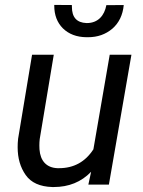

<svg xmlns="http://www.w3.org/2000/svg" viewBox="-20 -751 580 781"><path d="M412.6 -730C404.8 -687.5 378.4 -657.2 333.5 -657.2C333 -657.2 332.5 -657.2 332 -657.2C292 -658.7 272.5 -680.7 272.5 -723.1C272.5 -725.6 272.5 -728 272.5 -730.5L200.7 -731C200.7 -730 200.7 -729 200.7 -728C200.7 -689.9 212.4 -659.2 235.8 -635.7C259.8 -612.3 291.5 -600.1 331.5 -599.6C333.5 -599.6 335.9 -599.6 337.9 -599.6C377 -599.6 409.7 -611.3 437 -634.3C463.9 -657.7 479.5 -689.9 483.4 -730.5ZM339.4 0H422.9L514.6 -528.3H426.3L359.9 -143.6C326.7 -92.3 279.8 -66.9 220.2 -66.9C217.8 -66.9 215.8 -66.9 213.4 -66.9C168.9 -68.8 144 -96.7 140.6 -143.6C140.1 -148.9 140.1 -153.8 140.1 -159.2C140.1 -168 140.6 -176.8 141.6 -185.5L198.7 -528.3H110.4L53.7 -187C52.2 -174.8 51.8 -163.1 51.8 -151.9C51.8 -107.9 62.5 -70.3 84.5 -39.1C106.4 -7.8 142.6 8.3 192.9 9.8C194.8 9.8 196.8 9.8 198.7 9.8C259.8 9.8 310.5 -10.7 350.6 -52.2Z"/></svg>

Font: Roboto
Style: Italic
Weight: 400
Italic angle: -12°
Designer: Google
Version: Version 2.137; 2017